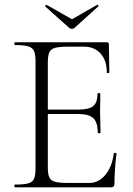

<svg xmlns="http://www.w3.org/2000/svg" viewBox="-20 -807 573 827"><path d="M457 0H44Q42 0 42 -6Q42 -12 44 -12Q82 -12 101 -17Q120 -22 126.5 -37Q133 -52 133 -81V-544Q133 -573 126.5 -587.5Q120 -602 101 -607.5Q82 -613 44 -613Q42 -613 42 -619Q42 -625 44 -625H440Q449 -625 449 -616L451 -495Q451 -492 445.5 -492Q440 -492 440 -495Q440 -547 413 -576.5Q386 -606 342 -606H273Q236 -606 217.5 -601Q199 -596 192.5 -581.5Q186 -567 186 -538V-85Q186 -57 192.5 -43Q199 -29 217.5 -24Q236 -19 273 -19H365Q405 -19 434 -54Q463 -89 470 -146Q470 -149 476 -148.5Q482 -148 482 -145Q478 -119 475.5 -82.5Q473 -46 473 -15Q473 0 457 0ZM401 -235Q401 -280 382 -298Q363 -316 315 -316H161V-335H318Q364 -335 382 -350.5Q400 -366 400 -404Q400 -406 406 -406Q412 -406 412 -404Q412 -375 411.5 -359Q411 -343 411 -325Q411 -303 412 -281.5Q413 -260 413 -235Q413 -233 407 -233Q401 -233 401 -235ZM278 -687 175 -779Q173 -781 176.5 -784Q180 -787 181 -786L290 -724L398 -786Q400 -788 403 -784.5Q406 -781 403 -779L301 -687Q297 -683 290 -683Q283 -683 278 -687Z"/></svg>

Font: Cormorant Infant Light
Style: Regular
Weight: 300
Designer: Christian Thalmann (Catharsis Fonts)
Foundry: Catharsis Fonts
Version: Version 4.001